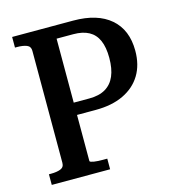

<svg xmlns="http://www.w3.org/2000/svg" viewBox="-106 -800 813 890"><g transform="rotate(-15 300.5 -355.0)"><path d="M230 -62V-649H310Q355 -649 384.5 -633Q414 -617 428.5 -584Q443 -551 443 -500Q443 -448 428 -413Q413 -378 382.5 -360Q352 -342 305 -342H203V-283H320Q398 -283 453.5 -309.5Q509 -336 538.5 -384.5Q568 -433 568 -501Q568 -601 505 -655.5Q442 -710 326 -710H33V-659H43Q71 -659 89 -652Q107 -645 107 -624V-86Q107 -65 89 -58Q71 -51 43 -51H33V0H313V-51H291Q281 -51 270 -51.5Q259 -52 250 -53.5Q241 -55 235.5 -57Q230 -59 230 -62Z"/></g></svg>

Font: Roboto Serif 28pt Condensed Medium
Style: Regular
Weight: 500
Width: 3
Designer: Greg Gazdowicz
Foundry: Commercial Type
Version: Version 1.008